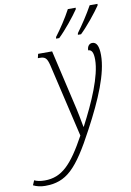

<svg xmlns="http://www.w3.org/2000/svg" viewBox="-246 -830 774 1135"><g transform="rotate(-10 141.0 -263.0)"><path d="M278 -616 276 -606H295C337 -646 394 -717 421 -757L422 -766H375C347 -715 309 -658 278 -616ZM147 -616 145 -606H164C206 -646 263 -717 290 -757L291 -766H244C217 -715 179 -658 147 -616ZM-69 240C59 240 124 176 241 -45C328 -208 390 -354 390 -464C390 -520 376 -544 351 -544C333 -544 320 -529 320 -505C340 -505 351 -488 351 -444C351 -346 286 -198 216 -65H214C208 -99 196 -163 182 -220L109 -536H25L19 -511H29C63 -511 73 -501 84 -458L187 -17C99 144 37 208 -66 208C-94 208 -114 203 -128 196L-140 224C-121 234 -94 240 -69 240Z"/></g></svg>

Font: Noto Serif Condensed ExtraLight
Style: Italic
Weight: 200
Width: 3
Italic angle: -12°
Designer: Monotype Design Team
Foundry: Monotype Imaging Inc.
Version: Version 2.013